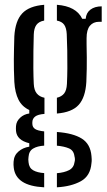

<svg xmlns="http://www.w3.org/2000/svg" viewBox="-20 -627 455 817"><path d="M168 170.1Q106.7 166.9 74.9 146Q43.1 125.1 38.6 87.2Q37.9 81.4 37.5 74.5Q37.1 67.7 37.8 61.3Q39.4 34 58.6 17.7Q77.7 1.3 104.6 -2.9V-17.5Q51.6 -30.3 48.1 -70Q47.4 -77.2 47.7 -81.1Q48 -85 48.1 -90.6Q49.5 -110.8 65.6 -125.9Q81.6 -141 104.6 -144.1V-158.9Q73.8 -173.1 58.8 -202.6Q43.8 -232.1 41 -278.2Q39.7 -307.6 39.2 -330.4Q38.7 -353.3 38.9 -374.3Q39.1 -395.4 39.6 -419Q40.1 -442.6 41 -472.5Q44.9 -538.1 74.4 -569.8Q103.9 -601.5 168 -606.6V-539.5Q145.2 -535.3 134.9 -521Q124.5 -506.7 123.7 -479.8Q122.7 -449.5 122.2 -411.8Q121.7 -374 121.9 -336.8Q122.2 -299.6 123.7 -270.1Q125 -243.2 136.6 -229.2Q148.1 -215.3 169.2 -211V-142.3Q141.7 -140.3 129.6 -131.1Q117.6 -121.8 117.6 -106.3Q117.6 -105.4 117.6 -103.9Q117.6 -102.4 117.6 -101Q117.6 -86.2 128.9 -78.4Q140.2 -70.7 168 -67.9V-7.3Q138.9 -5.5 121.1 5.1Q103.2 15.6 101.4 40.6Q100.4 45.7 100.5 51.7Q100.6 57.8 101.4 63.4Q103.7 87.6 121.1 97.5Q138.4 107.5 168 109.6ZM222.1 170V110Q253.9 107.3 274.1 96.9Q294.2 86.5 297.4 61.8Q299.1 55.7 298.8 50Q298.6 44.3 296.8 37.9Q293.8 13.1 273.5 4.4Q253.2 -4.3 222.1 -7.1V-65.4Q291.3 -60.4 328.1 -37.2Q364.9 -14 369.2 36.5Q369.9 42.6 370.2 50.7Q370.5 58.9 369.2 67.4Q364.9 121.5 324.1 144.1Q283.2 166.6 222.1 170ZM222.1 -143.9V-211.1Q242.1 -215.8 252.8 -229.1Q263.4 -242.5 264.8 -269.7Q266.3 -300.5 266.6 -337Q266.9 -373.4 266.2 -411.1Q265.5 -448.8 264 -482.2Q262.6 -508 253.2 -521.6Q243.7 -535.2 222.1 -539.4V-606.6Q304.3 -600.5 329.9 -547H344.6Q346.7 -572.4 364.9 -586.1Q383.2 -599.9 412.8 -600V-534.3H401.6Q376.9 -534.3 362.7 -517.5Q348.4 -500.7 348.4 -464.4V-438.8Q349.2 -407.2 349.3 -382.7Q349.3 -358.1 349.1 -333.7Q348.8 -309.3 347.4 -278.2Q343.5 -212.6 314.9 -180.9Q286.3 -149.1 222.1 -143.9Z"/></svg>

Font: Big Shoulders Stencil Text SC Thin
Style: Regular
Weight: 100
Designer: Patric King
Foundry: XO Type Co
Version: Version 2.001